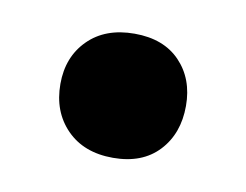

<svg xmlns="http://www.w3.org/2000/svg" viewBox="-36 -209 332 259"><g transform="rotate(10 130.0 -80.0)"><path d="M131 5Q91 5 67.5 -19Q44 -43 44 -81Q44 -118 67.5 -141.5Q91 -165 131 -165Q171 -165 193.5 -141.5Q216 -118 216 -81Q216 -43 193.5 -19Q171 5 131 5Z"/></g></svg>

Font: Nunito ExtraLight ExtraBold
Style: Regular
Weight: 800
Version: Version 3.602